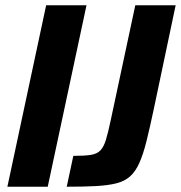

<svg xmlns="http://www.w3.org/2000/svg" viewBox="-20 -708 686 728"><path d="M8 0 155 -688H308L161 0ZM233 0 258 -117Q299 -117 323 -120.5Q347 -124 360 -137Q373 -150 381.5 -177.5Q390 -205 400 -253L493 -688H646L563 -294Q548 -223 535.5 -173Q523 -123 508.5 -90.5Q494 -58 473.5 -39.5Q453 -21 421.5 -13Q390 -5 344.5 -2.5Q299 0 233 0Z"/></svg>

Font: Saira SemiCondensed
Style: Bold Italic
Weight: 700
Width: 4
Italic angle: -12°
Designer: Hector Gatti with collaboration of the Omnibus-Type team
Foundry: Omnibus-Type
Version: Version 1.101